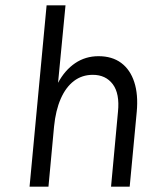

<svg xmlns="http://www.w3.org/2000/svg" viewBox="-20 -701 584 721"><path d="M91 0 155 -681H226L198 -390Q223.5 -437.5 262.2 -463.8Q301 -490 350 -490Q401 -490 435 -464.8Q469 -439.5 484.2 -392.8Q499.5 -346 493.5 -281L467 0H397L423 -281Q430 -349.5 403.5 -384.8Q377 -420 328.5 -420Q288 -420 257.5 -396.8Q227 -373.5 208 -330Q189 -286.5 183 -226L162 0Z"/></svg>

Font: Karla
Style: Italic
Weight: 400
Italic angle: -8°
Designer: Jonathan Pinhorn
Version: Version 2.004;gftools[0.9.33]